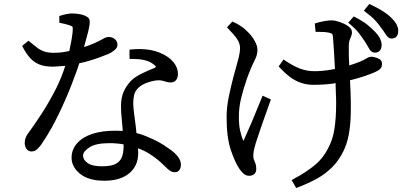

<svg xmlns="http://www.w3.org/2000/svg" viewBox="-20 -862 2040 971"><path d="M532 -138Q465 -138 432.5 -117Q400 -96 400 -75Q400 -54 423 -37.5Q446 -21 495.5 -21Q545 -21 567.5 -34.5Q590 -48 597.5 -70.5Q605 -93 605 -121V-132Q571 -138 532 -138ZM298 -598Q316 -601 331 -604L333 -617Q348 -685 348 -716Q348 -724 346.5 -726.5Q345 -729 335 -733Q313 -741 280 -747V-781Q319 -794 346 -794Q364 -794 385 -790Q406 -786 420 -777Q434 -770 434 -751Q434 -729 419 -676Q413 -655 405 -624Q456 -640 500 -665Q517 -675 529 -675Q549 -675 561.5 -663.5Q574 -652 574 -635.5Q574 -619 556 -606Q542 -595 528 -589Q514 -583 482.5 -571.5Q451 -560 412 -549Q397 -545 381 -542L369 -506Q312 -346 242 -217Q215 -169 188 -130Q179 -118 167.5 -107Q156 -96 139 -96Q122 -96 112 -112Q105 -125 105 -139Q105 -166 124 -190Q155 -232 192.5 -290Q230 -348 266 -419Q292 -472 310 -529Q261 -525 253 -525H245Q206 -525 179 -536Q152 -547 132.5 -568.5Q113 -590 96 -622L92 -630L124 -656Q153 -632 169 -620Q185 -608 204.5 -601.5Q224 -595 251 -595Q278 -595 298 -598ZM635 -564V-611Q665 -614 684 -614Q743 -614 788 -595.5Q833 -577 856.5 -548.5Q880 -520 880 -488Q880 -469 870.5 -457Q861 -445 843 -445Q832 -445 822 -448Q798 -456 784 -456Q756 -456 719 -442Q696 -433 680 -418Q664 -403 659 -384Q654 -365 654 -344Q654 -340 654 -336Q654 -320 658 -289L667 -220L670 -189Q696 -183 719 -173Q786 -146 829 -114Q895 -71 895 -29Q895 -14 888 -3Q880 9 863 9Q852 9 843 3.5Q834 -2 826 -9.5Q818 -17 810 -25Q777 -58 736 -84Q709 -101 678 -112Q679 -100 679 -89Q679 -23 633.5 14.5Q588 52 508 52Q428 52 385 17Q342 -18 342 -64Q342 -106 370 -137.5Q398 -169 447 -185Q496 -201 563 -201Q583 -201 601 -200Q599 -230 595.5 -262Q592 -294 592 -325Q592 -368 605.5 -398.5Q619 -429 644 -455Q667 -476 699 -491Q734 -508 758 -517Q767 -521 768 -523Q768 -529 756 -537Q737 -552 710 -558Q683 -564 654 -564Q650 -564 635 -564Z M1994 -706Q1994 -684 1983 -675Q1974 -667 1959 -667Q1944 -667 1930 -689Q1920 -706 1905 -724V-725Q1893 -742 1876.5 -760Q1860 -778 1820 -808L1848 -842Q1892 -821 1916.5 -805.5Q1941 -790 1960 -771Q1979 -752 1986.5 -736.5Q1994 -721 1994 -706ZM1910 -635Q1910 -613 1898 -603Q1889 -596 1878 -596Q1876 -596 1874 -596Q1857 -596 1845 -619Q1828 -651 1794 -696Q1778 -716 1750 -740L1741 -747L1769 -779Q1814 -756 1837 -737.5Q1860 -719 1877 -701Q1896 -681 1903 -665Q1910 -649 1910 -635ZM1212 -720Q1222 -712 1239 -694.5Q1256 -677 1269 -653.5Q1282 -630 1282 -608.5Q1282 -587 1272 -566Q1247 -516 1228 -461.5Q1209 -407 1198.5 -361.5Q1188 -316 1188 -271.5Q1188 -227 1195 -199Q1204 -161 1211 -150Q1212 -151 1213 -153Q1239 -211 1253 -244Q1278 -306 1308 -378L1350 -359Q1336 -319 1314.5 -259Q1293 -199 1274 -140Q1261 -97 1261 -76Q1261 -63 1264 -55Q1267 -47 1271.5 -36Q1276 -25 1276 -7.5Q1276 10 1265.5 18.5Q1255 27 1241 27Q1223 27 1211 15.5Q1199 4 1190 -9Q1168 -42 1147 -104.5Q1126 -167 1126 -270Q1126 -318 1136.5 -370Q1147 -422 1160 -471L1184 -559Q1194 -596 1194 -619Q1194 -642 1179.5 -664Q1165 -686 1135 -716L1128 -724L1155 -753Q1180 -742 1190.5 -735Q1201 -728 1212 -720ZM1423 -555Q1463 -528 1497.5 -515Q1532 -502 1570.5 -502Q1609 -502 1650 -509Q1662 -511 1674 -513Q1668 -628 1664 -674Q1663 -687 1660 -690Q1654 -697 1620 -700Q1602 -701 1586 -701H1576L1572 -743Q1596 -751 1618.5 -755Q1641 -759 1657.5 -759Q1674 -759 1697.5 -751Q1721 -743 1739 -731Q1760 -717 1760 -699Q1760 -685 1752 -669Q1744 -653 1744 -629V-591Q1744 -567 1746 -539Q1746 -535 1746 -531Q1773 -539 1797.5 -549Q1822 -559 1834 -567Q1846 -575 1858.5 -575Q1871 -575 1889 -568Q1912 -560 1912 -539Q1912 -524 1904 -515Q1896 -506 1877 -497.5Q1858 -489 1825 -477.5Q1792 -466 1750 -456Q1751 -428 1753 -395V-394Q1755 -344 1754 -291Q1752 -168 1717 -98Q1693 -49 1658.5 -15Q1624 19 1581 42.5Q1538 66 1478 89L1455 49L1465 43Q1529 9 1574.5 -29Q1620 -67 1649 -132Q1664 -165 1671 -208Q1680 -264 1680 -340Q1680 -366 1678.5 -392Q1677 -418 1677 -442Q1668 -440 1662 -439Q1615 -433 1565 -433Q1501 -433 1449 -471Q1423 -490 1395 -520L1389 -526L1414 -561Z"/></svg>

Font: Early Summer Mincho Screen
Style: Regular
Weight: 400
Designer: GuiWonder
Version: Version 1.002